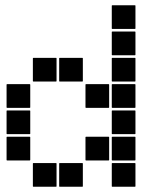

<svg xmlns="http://www.w3.org/2000/svg" viewBox="-20 -715 640 730"><path d="M407 -695H493Q495 -695 495 -693V-607Q495 -605 493 -605H407Q405 -605 405 -607V-693Q405 -695 407 -695ZM407 -595H493Q495 -595 495 -593V-507Q495 -505 493 -505H407Q405 -505 405 -507V-593Q405 -595 407 -595ZM407 -495H493Q495 -495 495 -493V-407Q495 -405 493 -405H407Q405 -405 405 -407V-493Q405 -495 407 -495ZM207 -495H293Q295 -495 295 -493V-407Q295 -405 293 -405H207Q205 -405 205 -407V-493Q205 -495 207 -495ZM107 -495H193Q195 -495 195 -493V-407Q195 -405 193 -405H107Q105 -405 105 -407V-493Q105 -495 107 -495ZM407 -395H493Q495 -395 495 -393V-307Q495 -305 493 -305H407Q405 -305 405 -307V-393Q405 -395 407 -395ZM307 -395H393Q395 -395 395 -393V-307Q395 -305 393 -305H307Q305 -305 305 -307V-393Q305 -395 307 -395ZM7 -395H93Q95 -395 95 -393V-307Q95 -305 93 -305H7Q5 -305 5 -307V-393Q5 -395 7 -395ZM407 -295H493Q495 -295 495 -293V-207Q495 -205 493 -205H407Q405 -205 405 -207V-293Q405 -295 407 -295ZM7 -295H93Q95 -295 95 -293V-207Q95 -205 93 -205H7Q5 -205 5 -207V-293Q5 -295 7 -295ZM407 -195H493Q495 -195 495 -193V-107Q495 -105 493 -105H407Q405 -105 405 -107V-193Q405 -195 407 -195ZM307 -195H393Q395 -195 395 -193V-107Q395 -105 393 -105H307Q305 -105 305 -107V-193Q305 -195 307 -195ZM7 -195H93Q95 -195 95 -193V-107Q95 -105 93 -105H7Q5 -105 5 -107V-193Q5 -195 7 -195ZM407 -95H493Q495 -95 495 -93V-7Q495 -5 493 -5H407Q405 -5 405 -7V-93Q405 -95 407 -95ZM207 -95H293Q295 -95 295 -93V-7Q295 -5 293 -5H207Q205 -5 205 -7V-93Q205 -95 207 -95ZM107 -95H193Q195 -95 195 -93V-7Q195 -5 193 -5H107Q105 -5 105 -7V-93Q105 -95 107 -95Z"/></svg>

Font: Pixel Panel Black
Style: Regular
Weight: 900
Monospace: yes
Designer: Óliver Lalan
Foundry: Óliver Lalan
Version: Version 1.000; ttfautohint (v1.8.4.7-5d5b-dirty);gftools[0.9